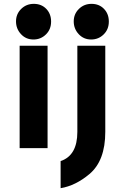

<svg xmlns="http://www.w3.org/2000/svg" viewBox="-20 -777 655 1007"><path d="M460 -756.8Q500 -756.8 525.4 -730.5Q550.8 -704.1 550.8 -664.1Q550.8 -623.5 524.4 -597.2Q497.1 -569.8 458 -569.8Q418.9 -569.8 392.8 -597.9Q366.7 -626 366.7 -664.8Q366.7 -703.6 393.8 -730.2Q420.9 -756.8 460 -756.8ZM297.9 67.9Q385.7 38.6 385.7 -85.4V-537.1H532.2V-85.4Q532.2 66.4 448.7 136.2Q376.5 196.8 297.9 210ZM83 0V-537.1H229.5V0ZM157.2 -756.8Q197.3 -756.8 222.7 -730.5Q248 -704.1 248 -664.1Q248 -623.5 221.7 -597.2Q194.3 -569.8 155.3 -569.8Q116.2 -569.8 90.1 -597.9Q64 -626 64 -664.8Q64 -703.6 91.1 -730.2Q118.2 -756.8 157.2 -756.8Z"/></svg>

Font: Newest Shape
Style: Bold
Weight: 700
Designer: Wojciech Kalinowski "wmk69" (wmk69@o2.pl)
Foundry: Wojciech Kalinowski "wmk69" (wmk69@o2.pl)
Version: Version 1.0.0; 2022-02-24